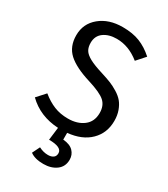

<svg xmlns="http://www.w3.org/2000/svg" viewBox="-226 -801 998 1143"><g transform="rotate(30 272.5 -230.0)"><path d="M504.9 -191.9Q504.9 -108.4 449.7 -54Q394.5 0.5 296.9 9.8V56.2Q344.7 60.1 367.4 83.7Q390.1 107.4 390.1 141.1Q390.1 188.5 355 214.8Q319.8 241.2 266.1 241.2Q207 241.2 174.8 216.8L200.2 165Q231.4 181.2 263.2 181.2Q285.6 181.2 299.3 171.4Q313 161.6 313 141.1Q313 99.1 224.1 99.1L234.9 11.2Q107.9 4.4 24.9 -77.1L77.1 -134.8Q119.1 -100.6 161.9 -83.3Q204.6 -65.9 257.8 -65.9Q322.3 -65.9 364 -97.7Q405.8 -129.4 405.8 -189Q405.8 -239.3 375 -267.1Q344.2 -294.9 256.8 -321.8Q151.4 -354 102.3 -398.9Q53.2 -443.8 53.2 -521Q53.2 -600.6 114 -650.9Q174.8 -701.2 270 -701.2Q338.4 -701.2 387.7 -681.6Q437 -662.1 482.9 -621.1L431.2 -563Q356.9 -623 273.9 -623Q219.7 -623 184.8 -597.7Q149.9 -572.3 149.9 -524.9Q149.9 -494.6 161.9 -474.9Q173.8 -455.1 206.1 -437.5Q238.3 -419.9 300.8 -400.9Q338.4 -389.2 364.7 -378.7Q391.1 -368.2 419.7 -350.6Q448.2 -333 465.3 -312.5Q482.4 -292 493.7 -261Q504.9 -230 504.9 -191.9Z"/></g></svg>

Font: FiraGO
Style: Regular
Weight: 400
Designer: bBox Type
Foundry: bBox Type GmbH
Version: Version 1.001;PS 001.001;hotconv 1.0.88;makeotf.lib2.5.64775